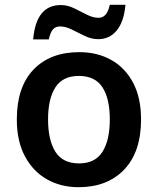

<svg xmlns="http://www.w3.org/2000/svg" viewBox="-20 -769 657 799"><path d="M567 -272Q567 -137 497 -63.5Q427 10 307 10Q233 10 175 -23Q117 -56 83.5 -119Q50 -182 50 -272Q50 -407 119.5 -479.5Q189 -552 310 -552Q385 -552 443 -519.5Q501 -487 534 -424.5Q567 -362 567 -272ZM180 -272Q180 -186 210.5 -137.5Q241 -89 309 -89Q376 -89 406.5 -137.5Q437 -186 437 -272Q437 -358 406.5 -405.5Q376 -453 308 -453Q241 -453 210.5 -405.5Q180 -358 180 -272ZM118 -605Q130 -748 233 -748Q261 -748 288.5 -734.5Q316 -721 341.5 -708Q367 -695 390 -695Q407 -695 418.5 -707Q430 -719 437 -749H502Q496 -679 466 -642.5Q436 -606 389 -606Q360 -606 332.5 -619.5Q305 -633 279 -646Q253 -659 230 -659Q212 -659 201 -647.5Q190 -636 183 -605Z"/></svg>

Font: Noto Sans Cherokee SemiBold
Style: Regular
Weight: 600
Designer: Monotype Design Team
Foundry: Monotype Imaging Inc.
Version: Version 2.001; ttfautohint (v1.8.4.7-5d5b)